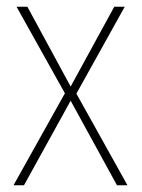

<svg xmlns="http://www.w3.org/2000/svg" viewBox="-20 -548 419 568"><path d="M20 0H51L189 -250L326 0H357L206 -271L349 -528H318L189 -292L61 -528H29L172 -272Z"/></svg>

Font: Noto Sans Display SemiCondensed Thin
Style: Regular
Weight: 250
Width: 4
Designer: Monotype Design team
Foundry: Monotype Imaging Inc.
Version: 1.000